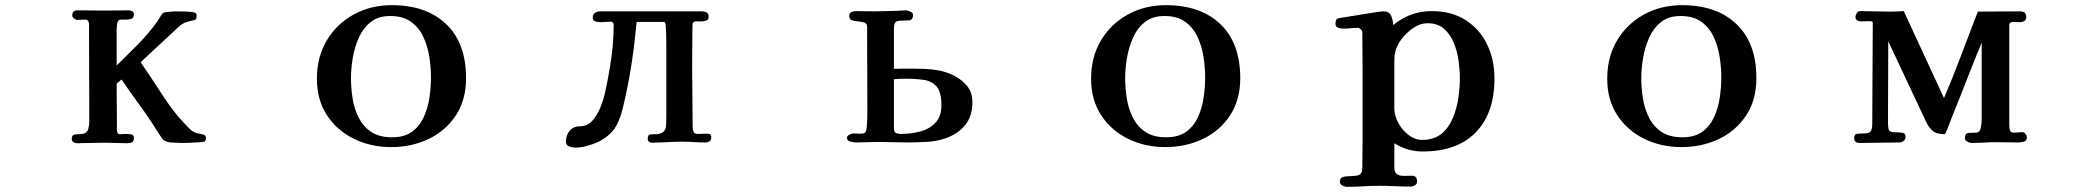

<svg xmlns="http://www.w3.org/2000/svg" viewBox="-20 -552 8040 744"><path d="M778 -17Q778 -8 773 -4Q770 -2 750.5 -0.5Q731 1 711 1.5Q691 2 684 2Q671 2 647.5 0.5Q624 -1 613 -10Q606 -18 600 -27.5Q594 -37 588 -46Q557 -96 520.5 -145.5Q484 -195 451 -244L432 -228Q432 -191 432.5 -153Q433 -115 433 -77Q433 -70 433 -63Q433 -56 433 -49Q433 -42 435.5 -37Q438 -32 445 -32Q450 -32 456 -32.5Q462 -33 467 -33Q476 -33 487.5 -31.5Q499 -30 499 -17Q499 -5 492 -1Q485 3 474 3Q452 3 430 2Q408 1 386 1Q361 1 332 2Q303 3 277 3Q270 3 264 -1.5Q258 -6 258 -15Q258 -24 263.5 -28Q269 -32 284 -32Q313 -32 319.5 -46Q326 -60 326 -85Q326 -170 325.5 -257Q325 -344 325 -429Q325 -436 325 -442.5Q325 -449 325 -456Q325 -464 322 -470Q319 -476 310 -476Q305 -476 295 -475.5Q285 -475 280 -475Q274 -475 267 -480Q260 -485 260 -493Q260 -512 281 -512Q306 -512 332 -511.5Q358 -511 383 -511Q405 -511 431.5 -511.5Q458 -512 480 -512Q487 -512 493 -508Q499 -504 499 -496Q499 -483 490 -479.5Q481 -476 470 -476Q464 -476 459.5 -476Q455 -476 449 -476Q436 -476 434 -461Q432 -446 432 -435V-298Q474 -339 515.5 -381Q557 -423 591 -471Q596 -478 600.5 -486Q605 -494 610 -500Q614 -504 626 -505.5Q638 -507 651 -507.5Q664 -508 669 -508Q682 -508 694.5 -507.5Q707 -507 720 -506Q728 -505 735 -503Q742 -501 742 -492Q742 -488 741.5 -483.5Q741 -479 736 -475Q735 -474 732.5 -474Q730 -474 728 -473Q709 -469 696.5 -464Q684 -459 670 -446L525 -311Q570 -245 615 -175.5Q660 -106 718 -50Q730 -39 744 -36Q758 -33 768 -30.5Q778 -28 778 -17Z M1650 -252Q1650 -291 1643.5 -332.5Q1637 -374 1620 -410Q1603 -446 1572 -468Q1541 -490 1492 -490Q1446 -490 1416.5 -466.5Q1387 -443 1370.5 -406Q1354 -369 1347 -327.5Q1340 -286 1340 -250Q1340 -210 1346.5 -169.5Q1353 -129 1370.5 -95Q1388 -61 1419 -40.5Q1450 -20 1499 -20Q1547 -20 1576.5 -41.5Q1606 -63 1622 -98Q1638 -133 1644 -173.5Q1650 -214 1650 -252ZM1786 -249Q1786 -165 1746.5 -105Q1707 -45 1641 -13.5Q1575 18 1495 18Q1417 18 1351.5 -14Q1286 -46 1247 -105.5Q1208 -165 1208 -247Q1208 -331 1246 -395Q1284 -459 1350 -495.5Q1416 -532 1498 -532Q1632 -532 1709 -458.5Q1786 -385 1786 -249Z M2736 -19Q2736 -9 2729.5 -4.5Q2723 0 2713 0Q2689 0 2676.5 -1Q2664 -2 2652.5 -2.5Q2641 -3 2616 -3Q2606 -3 2584 -2Q2562 -1 2540 0Q2518 1 2508 1Q2490 1 2490 -15Q2490 -31 2501 -31.5Q2512 -32 2522 -32Q2535 -32 2546 -38Q2557 -44 2560 -57Q2561 -60 2561.5 -74.5Q2562 -89 2562 -107Q2562 -125 2562 -140.5Q2562 -156 2562 -160Q2562 -212 2562 -263.5Q2562 -315 2562 -366Q2562 -389 2561.5 -414.5Q2561 -440 2559 -459Q2559 -461 2557 -464Q2555 -467 2553 -467H2447Q2446 -458 2445 -448.5Q2444 -439 2443 -430Q2436 -357 2424 -284Q2412 -211 2395 -140Q2385 -94 2366.5 -62Q2348 -30 2306 -6Q2287 4 2259.5 12Q2232 20 2210 20Q2198 20 2185.5 15.5Q2173 11 2173 -3Q2173 -28 2187.5 -45.5Q2202 -63 2230 -63Q2257 -63 2276 -85Q2295 -107 2306.5 -136Q2318 -165 2323 -186Q2338 -253 2348 -321Q2358 -389 2358 -458Q2358 -461 2355 -464.5Q2352 -468 2347 -468Q2336 -468 2327 -467Q2318 -466 2307 -466Q2297 -466 2287 -469Q2277 -472 2277 -485Q2277 -496 2285.5 -502Q2294 -508 2303 -508H2700Q2710 -508 2718 -503.5Q2726 -499 2726 -488Q2726 -477 2719 -473.5Q2712 -470 2701 -469Q2694 -469 2687 -469Q2680 -469 2675 -469Q2664 -469 2663.5 -455.5Q2663 -442 2663 -435Q2663 -407 2662.5 -367Q2662 -327 2662 -299Q2662 -238 2663 -180Q2664 -122 2664 -61Q2664 -50 2667.5 -41.5Q2671 -33 2684 -33Q2690 -33 2700 -33.5Q2710 -34 2716 -34Q2724 -34 2730 -32.5Q2736 -31 2736 -19Z M3628 -144Q3628 -195 3609.5 -216.5Q3591 -238 3559 -242.5Q3527 -247 3486 -247Q3476 -247 3465.5 -246.5Q3455 -246 3444 -245V-53Q3444 -40 3452.5 -36.5Q3461 -33 3471 -33Q3508 -33 3544 -42Q3580 -51 3604 -75.5Q3628 -100 3628 -144ZM3748 -156Q3748 -101 3719.5 -66.5Q3691 -32 3641 -15Q3608 -4 3569.5 -2Q3531 0 3496 0Q3468 0 3439.5 -1Q3411 -2 3382 -2Q3362 -2 3341 -1Q3320 0 3300 0Q3290 0 3276 -3Q3262 -6 3262 -19Q3262 -25 3271.5 -30Q3281 -35 3285 -35Q3293 -35 3300 -34.5Q3307 -34 3314 -34Q3331 -34 3334.5 -41Q3338 -48 3339 -63Q3340 -77 3340.5 -91.5Q3341 -106 3341 -120Q3341 -201 3340.5 -284.5Q3340 -368 3340 -449Q3340 -461 3329.5 -464.5Q3319 -468 3305.5 -469Q3292 -470 3281.5 -473.5Q3271 -477 3271 -490Q3271 -501 3278.5 -505Q3286 -509 3296 -509Q3315 -509 3333.5 -508.5Q3352 -508 3371 -508Q3392 -508 3412.5 -509Q3433 -510 3454 -510Q3463 -510 3472.5 -511Q3482 -512 3491 -512Q3497 -512 3507.5 -507Q3518 -502 3518 -495Q3518 -474 3501.5 -473Q3485 -472 3471 -472Q3455 -472 3449.5 -465Q3444 -458 3444 -442V-285Q3461 -286 3478 -286Q3495 -286 3511 -286Q3538 -286 3565 -285Q3592 -284 3618 -279Q3650 -273 3679.5 -257.5Q3709 -242 3728.5 -217.5Q3748 -193 3748 -156Z M4650 -252Q4650 -291 4643.5 -332.5Q4637 -374 4620 -410Q4603 -446 4572 -468Q4541 -490 4492 -490Q4446 -490 4416.5 -466.5Q4387 -443 4370.5 -406Q4354 -369 4347 -327.5Q4340 -286 4340 -250Q4340 -210 4346.5 -169.5Q4353 -129 4370.5 -95Q4388 -61 4419 -40.5Q4450 -20 4499 -20Q4547 -20 4576.5 -41.5Q4606 -63 4622 -98Q4638 -133 4644 -173.5Q4650 -214 4650 -252ZM4786 -249Q4786 -165 4746.5 -105Q4707 -45 4641 -13.5Q4575 18 4495 18Q4417 18 4351.5 -14Q4286 -46 4247 -105.5Q4208 -165 4208 -247Q4208 -331 4246 -395Q4284 -459 4350 -495.5Q4416 -532 4498 -532Q4632 -532 4709 -458.5Q4786 -385 4786 -249Z M5637 -249Q5637 -279 5632 -316Q5627 -353 5613.5 -386Q5600 -419 5575.5 -440.5Q5551 -462 5511 -462Q5484 -462 5457 -444Q5430 -426 5410.5 -400Q5391 -374 5386 -348Q5384 -338 5383.5 -328Q5383 -318 5383 -308V-132Q5383 -105 5398 -76.5Q5413 -48 5438 -29Q5463 -10 5491 -10Q5537 -10 5565.5 -33.5Q5594 -57 5609.5 -94Q5625 -131 5631 -172Q5637 -213 5637 -249ZM5771 -247Q5771 -114 5699 -39.5Q5627 35 5493 35Q5433 35 5383 3V96Q5383 117 5394 123.5Q5405 130 5421 129.5Q5437 129 5452 129Q5471 129 5471 151Q5471 161 5463 166Q5455 171 5447 171Q5417 171 5385.5 169.5Q5354 168 5324 168Q5294 168 5261.5 170Q5229 172 5199 172Q5192 172 5182 167Q5172 162 5172 152Q5172 139 5181.5 135Q5191 131 5204 131Q5218 130 5229.5 129.5Q5241 129 5248 125Q5256 120 5257.5 111Q5259 102 5259 93Q5259 67 5259.5 40Q5260 13 5260 -13V-274Q5260 -315 5259.5 -351Q5259 -387 5259 -427Q5259 -433 5253 -438.5Q5247 -444 5242 -444Q5227 -444 5213.5 -442.5Q5200 -441 5185 -441Q5176 -441 5165.5 -444.5Q5155 -448 5155 -460Q5155 -470 5158 -475.5Q5161 -481 5171 -482Q5186 -484 5211 -488.5Q5236 -493 5257 -496Q5279 -499 5304 -503.5Q5329 -508 5342 -508Q5362 -508 5369.5 -493Q5377 -478 5379 -455Q5444 -509 5528 -509Q5605 -509 5659.5 -474Q5714 -439 5742.5 -380Q5771 -321 5771 -247Z M6650 -252Q6650 -291 6643.5 -332.5Q6637 -374 6620 -410Q6603 -446 6572 -468Q6541 -490 6492 -490Q6446 -490 6416.5 -466.5Q6387 -443 6370.5 -406Q6354 -369 6347 -327.5Q6340 -286 6340 -250Q6340 -210 6346.5 -169.5Q6353 -129 6370.5 -95Q6388 -61 6419 -40.5Q6450 -20 6499 -20Q6547 -20 6576.5 -41.5Q6606 -63 6622 -98Q6638 -133 6644 -173.5Q6650 -214 6650 -252ZM6786 -249Q6786 -165 6746.5 -105Q6707 -45 6641 -13.5Q6575 18 6495 18Q6417 18 6351.5 -14Q6286 -46 6247 -105.5Q6208 -165 6208 -247Q6208 -331 6246 -395Q6284 -459 6350 -495.5Q6416 -532 6498 -532Q6632 -532 6709 -458.5Q6786 -385 6786 -249Z M7834 -19Q7834 -6 7822.5 -3Q7811 0 7800 0Q7779 0 7757.5 -0.5Q7736 -1 7715 -1Q7692 -1 7668 0.5Q7644 2 7621 2Q7613 2 7603.5 -3Q7594 -8 7594 -17Q7594 -36 7609 -37Q7624 -38 7637 -38Q7652 -38 7655.5 -56.5Q7659 -75 7659 -86V-387Q7630 -317 7601.5 -243.5Q7573 -170 7544 -99Q7538 -84 7531 -65Q7524 -46 7517 -32Q7483 -32 7468.5 -45.5Q7454 -59 7445 -77L7297 -392Q7297 -314 7296.5 -235.5Q7296 -157 7296 -79Q7296 -51 7301.5 -45Q7307 -39 7335 -39Q7344 -39 7354 -37Q7364 -35 7364 -22Q7364 -12 7356.5 -6Q7349 0 7340 0Q7307 0 7263 1Q7219 2 7186 2Q7165 2 7165 -18Q7165 -33 7179.5 -34Q7194 -35 7204 -35Q7225 -35 7230 -45Q7235 -55 7235 -74Q7235 -171 7236 -268.5Q7237 -366 7237 -463Q7237 -470 7227 -470Q7217 -470 7209 -469.5Q7201 -469 7191 -469Q7184 -469 7177 -473Q7170 -477 7170 -486Q7170 -493 7175 -501Q7180 -509 7187 -509Q7214 -509 7244.5 -508Q7275 -507 7302 -507Q7316 -507 7330 -507.5Q7344 -508 7357 -509L7513 -172Q7548 -254 7580 -339Q7612 -424 7644 -507Q7685 -507 7726 -507.5Q7767 -508 7807 -508Q7823 -508 7827.5 -501Q7832 -494 7832 -487Q7832 -475 7824 -470.5Q7816 -466 7807 -466Q7800 -466 7793 -466.5Q7786 -467 7778 -467Q7775 -467 7770.5 -464Q7766 -461 7766 -456V-64Q7766 -54 7769 -46Q7772 -38 7784 -38Q7789 -38 7800 -39Q7811 -40 7816 -40Q7823 -40 7828.5 -33.5Q7834 -27 7834 -19Z"/></svg>

Font: Kaisei Tokumin ExtraBold
Style: Regular
Weight: 800
Designer: Font-Kai, 金井和夫
Foundry: KAZUO KANAI
Version: Version 5.003